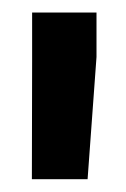

<svg xmlns="http://www.w3.org/2000/svg" viewBox="-20 -770 201 306"><path d="M133.8 -750V-679.2L119.6 -484.4H30.8L31.2 -671.9V-750Z"/></svg>

Font: Vazirmatn UI
Style: Bold
Weight: 700
Designer: Saber Rastikerdar
Foundry: Saber Rastikerdar
Version: Version 33.003